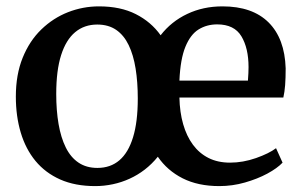

<svg xmlns="http://www.w3.org/2000/svg" viewBox="-20 -588 970 618"><path d="M286.5 11Q222 11 174 -10.2Q126 -31.5 94.2 -70Q62.5 -108.5 46.8 -161.2Q31 -214 31 -277Q31 -348 53 -402.2Q75 -456.5 113 -493.2Q151 -530 199 -548.8Q247 -567.5 298.5 -567.5Q368 -567.5 417.2 -542.5Q466.5 -517.5 497 -474.5Q531.5 -519 582.8 -543.2Q634 -567.5 696 -567.5Q792.5 -567.5 844.5 -515.8Q896.5 -464 899.5 -368Q899.5 -337 897.8 -314.2Q896 -291.5 892 -274H557.5Q558.5 -227 569.5 -188.5Q580.5 -150 601 -122.2Q621.5 -94.5 651.2 -79.5Q681 -64.5 720.5 -64.5Q762 -64.5 804 -79.2Q846 -94 868.5 -111L889.5 -64.5Q872.5 -46.5 840.5 -29.2Q808.5 -12 768.2 -0.5Q728 11 686 11Q617.5 11 568 -14Q518.5 -39 488 -83.5Q469 -60 446 -42.2Q423 -24.5 397.2 -12.8Q371.5 -1 343.2 5Q315 11 286.5 11ZM161 -285.5Q161 -232.5 168.5 -188.8Q176 -145 191.8 -113.2Q207.5 -81.5 232.8 -64.5Q258 -47.5 293.5 -47.5Q335.5 -47.5 364.2 -72Q393 -96.5 408.2 -146Q423.5 -195.5 423.5 -271Q423.5 -323.5 416.5 -367.2Q409.5 -411 394.2 -442.8Q379 -474.5 354 -491.8Q329 -509 293 -509Q251.5 -509 222 -484.5Q192.5 -460 176.8 -410.8Q161 -361.5 161 -285.5ZM557.5 -328.5H778Q779 -339.5 779.5 -352.2Q780 -365 780 -372Q780 -433 757 -471.2Q734 -509.5 679 -509.5Q645.5 -509.5 619.2 -493.2Q593 -477 576.8 -437.5Q560.5 -398 557.5 -328.5Z"/></svg>

Font: Merriweather 24pt SemiBold
Style: Regular
Weight: 600
Designer: Eben Sorkin
Foundry: Eben Sorkin
Version: Version 2.100